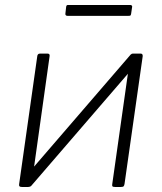

<svg xmlns="http://www.w3.org/2000/svg" viewBox="-20 -743 643 763"><path d="M177 -519 106 -13Q105 0 92 0H67Q60 0 57.5 -2.5Q55 -5 56 -11L128 -519Q129 -530 139 -530H169Q179 -530 177 -519ZM547 -519 475 -13Q474 -6 471.5 -3Q469 0 461 0H437Q429 0 427 -2.5Q425 -5 426 -11L498 -519Q499 -530 508 -530H539Q548 -530 547 -519ZM500 -527 528 -496 102 -2 75 -34ZM505 -715 501 -688Q500 -683 498.5 -681.5Q497 -680 490 -680H248Q243 -680 241 -683Q239 -686 240 -690L243 -717Q244 -720 245 -721.5Q246 -723 249 -723H499Q502 -723 504 -720.5Q506 -718 505 -715Z"/></svg>

Font: Libre Franklin ExtraLight
Style: Italic
Weight: 250
Italic angle: -8°
Designer: Pablo Impallari, Rodrigo Fuenzalida, Nhung Nguyen
Foundry: Impallari Type
Version: Version 3.000